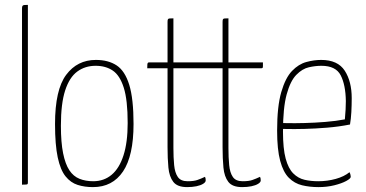

<svg xmlns="http://www.w3.org/2000/svg" viewBox="-20 -755 1496 785"><path d="M70 0V-720Q70 -728 72 -731Q74 -734 79.5 -734.5Q85 -735 94 -735V-10Q94 -5 93 -3Q92 -1 87 -0.5Q82 0 70 0Z M360 10Q326 10 297.5 1Q269 -8 248 -34Q227 -60 216 -111.5Q205 -163 205 -248Q205 -388 250.5 -449Q296 -510 372 -510Q423 -510 457 -487.5Q491 -465 508.5 -408Q526 -351 526 -248Q526 -118 483 -54Q440 10 360 10ZM361 -14Q405 -14 436.5 -40.5Q468 -67 485 -120Q502 -173 502 -252Q502 -346 486 -396.5Q470 -447 441 -466.5Q412 -486 371 -486Q328 -486 296 -462.5Q264 -439 246.5 -385.5Q229 -332 229 -241Q229 -173 238 -128.5Q247 -84 263.5 -59Q280 -34 305 -24Q330 -14 361 -14Z M745 10Q705 10 688.5 -11.5Q672 -33 668.5 -70Q665 -107 665 -153V-476H582Q582 -487 582.5 -492Q583 -497 585 -498.5Q587 -500 590 -500H665V-665Q665 -673 666.5 -676Q668 -679 673 -679.5Q678 -680 689 -680V-500H830Q830 -490 830 -484.5Q830 -479 828.5 -477.5Q827 -476 824 -476H689V-150Q689 -111 692 -80Q695 -49 707 -31.5Q719 -14 747 -14Q772 -14 786.5 -19Q801 -24 818 -32Q820 -28 820.5 -24.5Q821 -21 821 -17Q821 -10 810.5 -3.5Q800 3 783 6.5Q766 10 745 10Z M970 10Q930 10 913.5 -11.5Q897 -33 893.5 -70Q890 -107 890 -153V-476H807Q807 -487 807.5 -492Q808 -497 810 -498.5Q812 -500 815 -500H890V-665Q890 -673 891.5 -676Q893 -679 898 -679.5Q903 -680 914 -680V-500H1055Q1055 -490 1055 -484.5Q1055 -479 1053.5 -477.5Q1052 -476 1049 -476H914V-150Q914 -111 917 -80Q920 -49 932 -31.5Q944 -14 972 -14Q997 -14 1011.5 -19Q1026 -24 1043 -32Q1045 -28 1045.5 -24.5Q1046 -21 1046 -17Q1046 -10 1035.5 -3.5Q1025 3 1008 6.5Q991 10 970 10Z M1282 10Q1246 10 1215 2.5Q1184 -5 1161 -28Q1138 -51 1125.5 -97.5Q1113 -144 1113 -221Q1113 -320 1130 -378.5Q1147 -437 1174 -465Q1201 -493 1232.5 -501.5Q1264 -510 1293 -510Q1361 -510 1389.5 -466Q1418 -422 1418 -354Q1418 -325 1416.5 -297Q1415 -269 1411 -246Q1366 -237 1317 -233Q1268 -229 1226 -228Q1184 -227 1158 -227.5Q1132 -228 1132 -228V-252Q1132 -252 1158.5 -251.5Q1185 -251 1225.5 -252Q1266 -253 1310 -256.5Q1354 -260 1390 -267Q1392 -290 1393 -307Q1394 -324 1394 -342Q1393 -408 1373 -447Q1353 -486 1294 -486Q1270 -486 1243 -480Q1216 -474 1191.5 -449Q1167 -424 1152 -369Q1137 -314 1137 -217Q1137 -147 1148 -106.5Q1159 -66 1179 -46Q1199 -26 1225 -20Q1251 -14 1281 -14Q1318 -14 1352.5 -23.5Q1387 -33 1409 -51Q1412 -45 1413 -40Q1414 -35 1414 -32Q1414 -25 1395.5 -15Q1377 -5 1347 2.5Q1317 10 1282 10Z"/></svg>

Font: Yanone Kaffeesatz ExtraLight ExtraLight
Style: Regular
Weight: 250
Version: Version 2.003